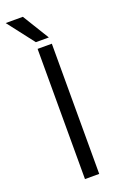

<svg xmlns="http://www.w3.org/2000/svg" viewBox="-182 -821 532 862"><g transform="rotate(-20 84.0 -390.0)"><path d="M65 -622H133V0H65ZM52 -780 130 -653H68L-30 -780Z"/></g></svg>

Font: Teko Variable Light
Style: Regular
Weight: 300
Designer: Manushi Parikh, Jonny Pinhorn
Foundry: Indian Type Foundry
Version: Version 3.000